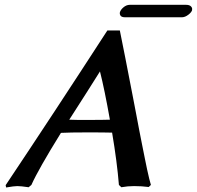

<svg xmlns="http://www.w3.org/2000/svg" viewBox="-20 -787 833 812"><path d="M358.9 -279.8Q414.1 -279.8 444.8 -280.8Q421.9 -409.7 402.8 -484.9Q356.4 -410.6 272.9 -280.8Q279.3 -280.8 291 -280.3Q302.7 -279.8 310.1 -279.8ZM618.2 -4.9 608.9 3.9Q579.6 0 546.9 0Q520 0 493.2 4.9L482.9 -4.9Q475.1 -101.6 454.1 -226.1Q419.9 -227.1 352.1 -227.1Q274.9 -227.1 237.8 -225.1Q142.1 -70.8 112.8 -4.9L101.1 4.9Q67.9 0 53.2 0Q40 0 5.9 5.9L3.9 -3.9Q202.1 -300.3 434.1 -658.2H486.8Q504.4 -572.3 543 -372.1Q547.4 -349.6 555.9 -304.9Q564.5 -260.3 568.8 -236.8Q573.2 -213.4 580.6 -176.8Q587.9 -140.1 592.3 -118.4Q596.7 -96.7 601.8 -72Q606.9 -47.4 611.1 -31.2Q615.2 -15.1 618.2 -4.9ZM749 -713.9H509.8Q495.6 -713.9 490.7 -719.7Q485.8 -725.6 486.8 -733.9Q489.3 -745.1 502 -755.9Q514.6 -766.6 528.8 -766.6H767.1Q781.2 -766.6 787.8 -759.8Q794.4 -752.9 792 -745.6L793 -746.6Q791.5 -736.3 777.1 -725.1Q762.7 -713.9 749 -713.9Z"/></svg>

Font: Linear Smooth
Style: Bold Italic
Weight: 700
Designer: Philipp H. Poll, Flanker
Foundry: Philipp H. Poll, reworked by Flanker
Version: Version 1.061 | FøM Fix